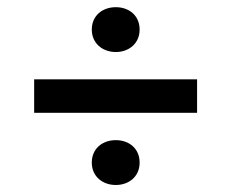

<svg xmlns="http://www.w3.org/2000/svg" viewBox="-20 -604 660 548"><path d="M310.5 -76C348 -76 378.5 -100 378.5 -140C378.5 -180.5 348 -204 310.5 -204C273 -204 242 -180.5 242 -140C242 -100 273 -76 310.5 -76ZM77.5 -282H542.5V-377.5H77.5ZM242 -519.5C242 -480 273 -455.5 310.5 -455.5C348 -455.5 378.5 -480 378.5 -519.5C378.5 -560 348 -583.5 310.5 -583.5C273 -583.5 242 -560 242 -519.5Z"/></svg>

Font: Monaspace Argon Medium
Style: Regular
Weight: 500
Designer: Riley Cran & the Lettermatic Team
Foundry: Lettermatic
Version: Version 1.000 (Monaspace Argon)